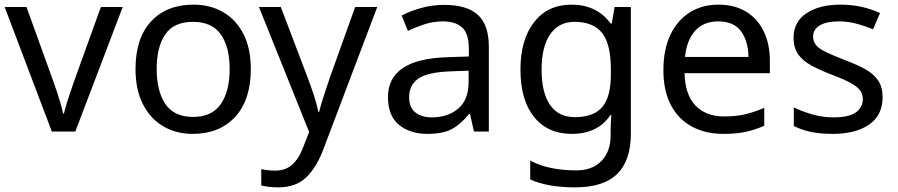

<svg xmlns="http://www.w3.org/2000/svg" viewBox="-20 -566 3862 826"><path d="M203 0 0 -536H94L208 -220Q216 -198 225 -171Q234 -144 241 -119.5Q248 -95 251 -78H255Q259 -95 266.5 -120Q274 -145 283.5 -172Q293 -199 300 -220L414 -536H508L304 0Z M1059 -269Q1059 -136 991.5 -63Q924 10 809 10Q738 10 682.5 -22.5Q627 -55 595 -117.5Q563 -180 563 -269Q563 -402 630 -474Q697 -546 812 -546Q885 -546 940.5 -513.5Q996 -481 1027.5 -419.5Q1059 -358 1059 -269ZM654 -269Q654 -174 691.5 -118.5Q729 -63 811 -63Q892 -63 930 -118.5Q968 -174 968 -269Q968 -364 930 -418Q892 -472 810 -472Q728 -472 691 -418Q654 -364 654 -269Z M1094 -536H1188L1304 -231Q1319 -191 1331 -154.5Q1343 -118 1349 -85H1353Q1359 -110 1372 -150.5Q1385 -191 1399 -232L1508 -536H1603L1372 74Q1344 150 1299.5 195Q1255 240 1177 240Q1153 240 1135 237.5Q1117 235 1104 232V162Q1115 164 1130.5 166Q1146 168 1163 168Q1209 168 1237.5 142Q1266 116 1282 73L1310 2Z M1891 -545Q1989 -545 2036 -502Q2083 -459 2083 -365V0H2019L2002 -76H1998Q1963 -32 1924.5 -11Q1886 10 1818 10Q1745 10 1697 -28.5Q1649 -67 1649 -149Q1649 -229 1712 -272.5Q1775 -316 1906 -320L1997 -323V-355Q1997 -422 1968 -448Q1939 -474 1886 -474Q1844 -474 1806 -461.5Q1768 -449 1735 -433L1708 -499Q1743 -518 1791 -531.5Q1839 -545 1891 -545ZM1917 -259Q1817 -255 1778.5 -227Q1740 -199 1740 -148Q1740 -103 1767.5 -82Q1795 -61 1838 -61Q1906 -61 1951 -98.5Q1996 -136 1996 -214V-262Z M2439 -546Q2492 -546 2534.5 -526Q2577 -506 2607 -465H2612L2624 -536H2694V9Q2694 124 2635.5 182Q2577 240 2454 240Q2336 240 2261 206V125Q2340 167 2459 167Q2528 167 2567.5 126.5Q2607 86 2607 16V-5Q2607 -17 2608 -39.5Q2609 -62 2610 -71H2606Q2552 10 2440 10Q2336 10 2277.5 -63Q2219 -136 2219 -267Q2219 -395 2277.5 -470.5Q2336 -546 2439 -546ZM2451 -472Q2384 -472 2347 -418.5Q2310 -365 2310 -266Q2310 -167 2346.5 -114.5Q2383 -62 2453 -62Q2534 -62 2571 -105.5Q2608 -149 2608 -246V-267Q2608 -377 2570 -424.5Q2532 -472 2451 -472Z M3071 -546Q3140 -546 3189.5 -516Q3239 -486 3265.5 -431.5Q3292 -377 3292 -304V-251H2925Q2927 -160 2971.5 -112.5Q3016 -65 3096 -65Q3147 -65 3186.5 -74.5Q3226 -84 3268 -102V-25Q3227 -7 3187 1.5Q3147 10 3092 10Q3016 10 2957.5 -21Q2899 -52 2866.5 -113.5Q2834 -175 2834 -264Q2834 -352 2863.5 -415Q2893 -478 2946.5 -512Q3000 -546 3071 -546ZM3070 -474Q3007 -474 2970.5 -433.5Q2934 -393 2927 -321H3200Q3199 -389 3168 -431.5Q3137 -474 3070 -474Z M3777 -148Q3777 -70 3719 -30Q3661 10 3563 10Q3507 10 3466.5 1Q3426 -8 3395 -24V-104Q3427 -88 3472.5 -74.5Q3518 -61 3565 -61Q3632 -61 3662 -82.5Q3692 -104 3692 -140Q3692 -160 3681 -176Q3670 -192 3641.5 -208Q3613 -224 3560 -244Q3508 -264 3471 -284Q3434 -304 3414 -332Q3394 -360 3394 -404Q3394 -472 3449.5 -509Q3505 -546 3595 -546Q3644 -546 3686.5 -536.5Q3729 -527 3766 -510L3736 -440Q3702 -454 3665 -464Q3628 -474 3589 -474Q3535 -474 3506.5 -456.5Q3478 -439 3478 -409Q3478 -387 3491 -371.5Q3504 -356 3534.5 -341.5Q3565 -327 3616 -307Q3667 -288 3703 -268Q3739 -248 3758 -219.5Q3777 -191 3777 -148Z"/></svg>

Font: Noto Sans Manichaean
Style: Regular
Weight: 400
Designer: Monotype Design Team
Foundry: Monotype Imaging Inc.
Version: Version 2.005; ttfautohint (v1.8.4.7-5d5b)